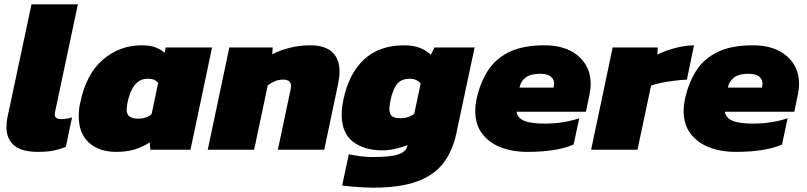

<svg xmlns="http://www.w3.org/2000/svg" viewBox="-20 -694 3742 890"><path d="M155 10Q81 10 45.5 -20Q10 -50 10 -105Q10 -116 11 -127.5Q12 -139 15 -152L126 -674H341L236 -179Q235 -175 234.5 -170.5Q234 -166 234 -162Q234 -142 264 -142Q277 -142 289.5 -144Q302 -146 314 -150L285 -13Q254 -1 226.5 4.5Q199 10 155 10Z M519 10Q439 10 392 -33Q345 -76 345 -155Q345 -170 346.5 -186Q348 -202 352 -218Q379 -350 456.5 -417Q534 -484 637 -484Q677 -484 703 -473.5Q729 -463 743 -449L748 -474H963L863 0H677L674 -34Q642 -13 605 -1.5Q568 10 519 10ZM620 -144Q641 -144 657 -150Q673 -156 683 -166L713 -309Q706 -319 694.5 -324Q683 -329 665 -329Q628 -329 605 -300.5Q582 -272 571 -218Q570 -209 568.5 -201.5Q567 -194 567 -188Q567 -163 581 -153.5Q595 -144 620 -144Z M943 0 1043 -474H1244L1242 -442Q1272 -459 1319.5 -471.5Q1367 -484 1418 -484Q1486 -484 1520 -452.5Q1554 -421 1554 -362Q1554 -349 1552 -334.5Q1550 -320 1547 -304L1483 0H1268L1327 -279Q1328 -284 1328.5 -288Q1329 -292 1329 -296Q1329 -325 1291 -325Q1272 -325 1253 -317Q1234 -309 1221 -298L1158 0Z M1708 176Q1692 176 1663 174.5Q1634 173 1606.5 170.5Q1579 168 1566 166L1597 21Q1617 26 1649 30Q1681 34 1705 34Q1788 34 1824 22.5Q1860 11 1867 -14L1869 -22Q1847 -12 1814 -4.5Q1781 3 1752 3Q1670 3 1617 -36.5Q1564 -76 1564 -163Q1564 -194 1571 -228Q1596 -352 1667 -418Q1738 -484 1853 -484Q1896 -484 1926.5 -472Q1957 -460 1977 -440L1994 -474H2180L2095 -74Q2078 5 2036 61Q1994 117 1915 146.5Q1836 176 1708 176ZM1838 -146Q1873 -146 1900 -166L1930 -307Q1911 -329 1880 -329Q1841 -329 1821 -305Q1801 -281 1790 -229Q1788 -217 1786.5 -207Q1785 -197 1785 -189Q1785 -163 1798.5 -154.5Q1812 -146 1838 -146Z M2425 10Q2355 10 2300.5 -11.5Q2246 -33 2214.5 -75Q2183 -117 2183 -179Q2183 -205 2189 -235Q2206 -311 2241.5 -366.5Q2277 -422 2340.5 -453Q2404 -484 2504 -484Q2603 -484 2660.5 -434.5Q2718 -385 2718 -305Q2718 -294 2716.5 -282Q2715 -270 2713 -258L2696 -176H2374Q2379 -147 2410 -134Q2441 -121 2508 -121Q2552 -121 2595 -128.5Q2638 -136 2665 -146L2639 -24Q2561 10 2425 10ZM2388 -288H2546L2548 -301Q2551 -322 2535.5 -337Q2520 -352 2483 -352Q2440 -352 2417 -335Q2394 -318 2388 -288Z M2720 0 2820 -474H3029L3027 -441Q3058 -457 3104.5 -470Q3151 -483 3197 -484L3164 -325Q3138 -324 3107 -320Q3076 -316 3047 -310.5Q3018 -305 2998 -297L2935 0Z M3391 10Q3321 10 3266.5 -11.5Q3212 -33 3180.5 -75Q3149 -117 3149 -179Q3149 -205 3155 -235Q3172 -311 3207.5 -366.5Q3243 -422 3306.5 -453Q3370 -484 3470 -484Q3569 -484 3626.5 -434.5Q3684 -385 3684 -305Q3684 -294 3682.5 -282Q3681 -270 3679 -258L3662 -176H3340Q3345 -147 3376 -134Q3407 -121 3474 -121Q3518 -121 3561 -128.5Q3604 -136 3631 -146L3605 -24Q3527 10 3391 10ZM3354 -288H3512L3514 -301Q3517 -322 3501.5 -337Q3486 -352 3449 -352Q3406 -352 3383 -335Q3360 -318 3354 -288Z"/></svg>

Font: Kanit ExtraBold
Style: Italic
Weight: 800
Italic angle: -12°
Designer: Katatrad Team
Foundry: CadsonDemak
Version: Version 2.000; ttfautohint (v1.8.3)